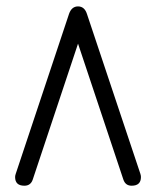

<svg xmlns="http://www.w3.org/2000/svg" viewBox="-20 -591 496 611"><path d="M428.5 -27.6Q428.5 0 398.9 0Q379.2 0 372.6 -19.5L228.3 -452.1L84.2 -19.5Q77.6 0 57.6 0Q28.1 0 28.1 -27.6Q28.1 -32.2 30 -37.6L199.7 -546.9Q208 -570.6 228.3 -570.6Q248.8 -570.6 256.6 -546.9L426.8 -37.6Q428.5 -32.2 428.5 -27.6Z"/></svg>

Font: EnergyBar
Style: Regular
Weight: 400
Italic angle: -10°
Version: 1.0 2000-03-28